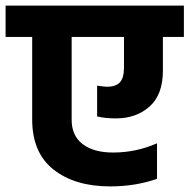

<svg xmlns="http://www.w3.org/2000/svg" viewBox="-50 -691 677 686"><path d="M607 -671V-559H532V-438Q532 -353 484.5 -310.5Q437 -268 364 -268Q325 -268 297 -275V-385Q325 -381 332 -381Q363 -381 378 -396.5Q393 -412 393 -450V-559H206V-263Q206 -206 245.5 -176Q285 -146 354 -146Q436 -146 511 -179V-52Q434 -25 343 -25Q218 -25 141.5 -85Q65 -145 65 -264V-559H-30V-671Z"/></svg>

Font: Hind Bold
Style: Regular
Weight: 700
Designer: Manushi Parikh, Satya Rajpurohit
Foundry: Indian Type Foundry
Version: Version 1.201;PS 1.0;hotconv 1.0.78;makeotf.lib2.5.61930; tt